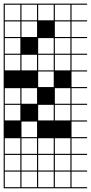

<svg xmlns="http://www.w3.org/2000/svg" viewBox="-20 -747 495 1046"><path d="M454.5 278.8H0V187.9H6.1V272.7H90.9V187.9H97V272.7H181.8V187.9H187.9V272.7H272.7V187.9H278.8V272.7H363.6V187.9H0V-727.3H454.5V-721.2H369.7V-636.4H454.5V-630.3H369.7V-545.5H454.5V-539.4H369.7V-454.5H454.5V-448.5H369.7V-363.6H454.5V-357.6H369.7V-272.7H454.5V-266.7H369.7V-181.8H454.5V-175.8H369.7V-90.9H454.5V-84.8H369.7V0H454.5V6.1H369.7V90.9H454.5V97H369.7V181.8H454.5V187.9H369.7V272.7H454.5ZM278.8 -636.4H363.6V-721.2H278.8ZM6.1 -636.4H90.9V-721.2H6.1ZM187.9 -636.4H272.7V-721.2H187.9ZM97 -636.4H181.8V-721.2H97ZM278.8 -545.5H363.6V-630.3H278.8ZM6.1 -545.5H90.9V-630.3H6.1ZM97 -545.5H181.8V-630.3H97ZM278.8 -454.5H363.6V-539.4H278.8ZM6.1 -454.5H90.9V-539.4H6.1ZM187.9 -454.5H272.7V-539.4H187.9ZM6.1 -363.6H90.9V-448.5H6.1ZM278.8 -363.6H363.6V-448.5H278.8ZM97 -363.6H181.8V-448.5H97ZM187.9 -363.6H272.7V-448.5H187.9ZM187.9 -272.7H272.7V-357.6H187.9ZM6.1 -181.8H90.9V-266.7H6.1ZM278.8 -181.8H363.6V-266.7H278.8ZM97 -181.8H181.8V-266.7H97ZM187.9 -90.9H272.7V-175.8H187.9ZM278.8 -90.9H363.6V-175.8H278.8ZM6.1 -90.9H90.9V-175.8H6.1ZM97 0H181.8V-84.8H97ZM187.9 90.9H272.7V6.1H187.9ZM278.8 90.9H363.6V6.1H278.8ZM97 90.9H181.8V6.1H97ZM6.1 90.9H90.9V6.1H6.1ZM187.9 181.8H272.7V97H187.9ZM278.8 181.8H363.6V97H278.8ZM97 181.8H181.8V97H97ZM6.1 181.8H90.9V97H6.1Z"/></svg>

Font: Micro 5 Charted
Style: Regular
Weight: 400
Designer: Sarah Cadigan-Fried
Version: Version 1.000; ttfautohint (v1.8.4.7-5d5b)